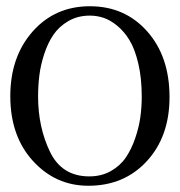

<svg xmlns="http://www.w3.org/2000/svg" viewBox="-20 -584 575 615"><path d="M263 11Q158 11 85.5 -68.5Q13 -148 13 -276Q13 -402 84.5 -483Q156 -564 268 -564Q380 -564 451.5 -483.5Q523 -403 523 -273Q523 -147 450.5 -68Q378 11 263 11ZM434 -274Q434 -334 423 -380.5Q412 -427 395 -455Q378 -483 355.5 -501.5Q333 -520 311.5 -527Q290 -534 268 -534Q229 -534 199 -516.5Q169 -499 151 -472.5Q133 -446 121.5 -410.5Q110 -375 106 -342Q102 -309 102 -275Q102 -177 140 -98Q178 -19 266 -19Q305 -19 335 -36Q365 -53 383 -79.5Q401 -106 413 -141Q425 -176 429.5 -208.5Q434 -241 434 -274Z"/></svg>

Font: Pomorsky Unicode
Style: Medium
Weight: 500
Version: 1.1